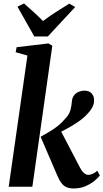

<svg xmlns="http://www.w3.org/2000/svg" viewBox="-20 -1062 588 1092"><path d="M29.5 0 136 -746 69 -765 74.5 -793.5 255.5 -815 277.5 -802 164 0ZM398 10Q375.5 10 358.8 2.8Q342 -4.5 329.8 -20.2Q317.5 -36 307 -61L211 -284Q238.5 -299.5 262.5 -313.8Q286.5 -328 309.5 -346.2Q332.5 -364.5 355 -391.5Q374 -411.5 380.5 -436Q387 -460.5 388.5 -481.5Q389.5 -504.5 400.5 -518.8Q411.5 -533 427.5 -539.8Q443.5 -546.5 459 -546.5Q487.5 -546.5 501.2 -530.8Q515 -515 515 -494Q515.5 -470 504.5 -450.2Q493.5 -430.5 477.5 -414.5Q462 -396.5 437.2 -378.2Q412.5 -360 383.8 -343.2Q355 -326.5 326.8 -312.5Q298.5 -298.5 275.5 -288.5L317.5 -333.5L433 -112.5Q445.5 -88.5 457.8 -78Q470 -67.5 483 -67.5Q493 -67.5 506.5 -73Q520 -78.5 533.5 -91L548 -64Q538 -50.5 517 -33.2Q496 -16 466 -3Q436 10 398 10ZM175 -854.5 79.5 -1024 116.5 -1042.5Q144.5 -1018 172 -993Q199.5 -968 224.5 -942.5Q259.5 -968.5 297.5 -993.2Q335.5 -1018 374 -1041.5L407.5 -1022L252 -854.5Z"/></svg>

Font: Merriweather 72pt
Style: Bold Italic
Weight: 700
Italic angle: -7.8°
Version: Version 2.101